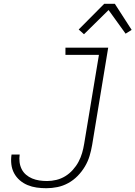

<svg xmlns="http://www.w3.org/2000/svg" viewBox="-20 -987 716 1015"><path d="M225 8Q199 8 174 4.5Q149 1 126 -8.5Q103 -18 84.5 -34Q66 -50 54.5 -71.5Q43 -93 40 -118.5Q37 -144 41 -170H84Q81 -150 83.5 -130Q86 -110 94.5 -93Q103 -76 117.5 -63.5Q132 -51 150 -43.5Q168 -36 188 -33Q208 -30 229 -30Q253 -30 278 -36Q303 -42 325 -55.5Q347 -69 365 -89Q383 -109 395 -131.5Q407 -154 414 -178Q421 -202 425 -227L503 -697H326V-735H552L467 -220Q462 -191 453.5 -162.5Q445 -134 429 -107Q413 -80 390.5 -57Q368 -34 340.5 -19Q313 -4 283.5 2Q254 8 225 8ZM424 -806 396 -831 531 -967H587L676 -829L644 -809L554 -934Z"/></svg>

Font: Iosevka XLt Ex Obl
Style: Regular
Weight: 200
Width: 7
Italic angle: -9°
Monospace: yes
Designer: Belleve Invis
Foundry: Belleve Invis
Version: Version 32.5.0; ttfautohint (v1.8.4)